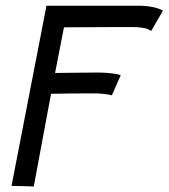

<svg xmlns="http://www.w3.org/2000/svg" viewBox="-20 -654 592 674"><path d="M98.6 0.5 20.5 -1.5 143.1 -633.8H477.5Q524.4 -631.8 552.2 -616.7L510.7 -545.4Q502.9 -550.3 498.3 -552.2Q493.7 -554.2 479.2 -556.6Q464.8 -559.1 442.4 -559.1H408.2Q383.3 -559.1 204.6 -558.1L173.3 -397.9Q202.6 -397.9 248.8 -398.7Q294.9 -399.4 324.7 -399.4Q333.5 -399.4 342 -398.9Q350.6 -398.4 357.4 -397.9Q364.3 -397.5 370.4 -396.7Q376.5 -396 380.9 -395.3Q385.3 -394.5 388.7 -394Q392.1 -393.6 393.6 -393.1L395.5 -392.6L403.8 -390.1L372.6 -319.3Q346.2 -326.2 309.1 -326.2Q212.4 -326.2 159.2 -324.7Q152.8 -291.5 127.4 -154.1Q102.1 -16.6 98.6 0.5Z"/></svg>

Font: Fantasque Sans Mono
Style: Italic
Weight: 400
Italic angle: -11°
Monospace: yes
Designer: Jany Belluz
Version: Version 1.8.0 ; ttfautohint (v1.8.2)